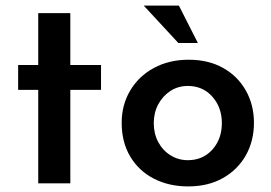

<svg xmlns="http://www.w3.org/2000/svg" viewBox="-20 -657 971 688"><path d="M117 -610H232V-424H342V-335H232V0H117V-335H45V-424H117Z M416 -217Q416 -281 446.5 -332.5Q477 -384 531.5 -413.5Q586 -443 656 -443Q727 -443 779.5 -413.5Q832 -384 861 -332.5Q890 -281 890 -217Q890 -152 861 -100.5Q832 -49 779 -19Q726 11 654 11Q586 11 532 -16.5Q478 -44 447 -95.5Q416 -147 416 -217ZM531 -216Q531 -178 547 -148Q563 -118 591 -100.5Q619 -83 653 -83Q707 -83 741 -121Q775 -159 775 -216Q775 -272 741 -310.5Q707 -349 653 -349Q618 -349 590.5 -331Q563 -313 547 -283Q531 -253 531 -216ZM495 -637H621L689 -503H619Z"/></svg>

Font: Reem Kufi Fun Medium
Style: Regular
Weight: 500
Designer: Khaled Hosny
Version: Version 1.005